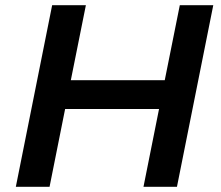

<svg xmlns="http://www.w3.org/2000/svg" viewBox="-20 -720 850 740"><path d="M673 -700H802L662 0H533L593 -300H231L171 0H41L181 -700H311L253 -411H615Z"/></svg>

Font: Montserrat Thin SemiBold
Style: Italic
Weight: 600
Italic angle: -11.3°
Version: Version 9.000